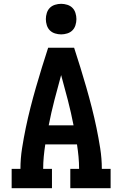

<svg xmlns="http://www.w3.org/2000/svg" viewBox="-20 -985 640 1005"><path d="M41 0V-101H87Q87 -155 95.5 -209Q104 -263 115 -316Q126 -369 139.5 -422Q153 -475 168 -527Q183 -579 199 -631Q215 -683 232 -735H368Q385 -683 401 -631Q417 -579 432 -527Q447 -475 460.5 -422Q474 -369 485 -316Q496 -263 504.5 -209Q513 -155 513 -101H559V0H348V-101H394Q394 -133 391 -165Q388 -197 383 -229H217Q212 -197 209 -165Q206 -133 206 -101H252V0ZM235 -329H365Q352 -396 335 -461.5Q318 -527 300 -592Q282 -527 265 -461.5Q248 -396 235 -329ZM300 -805Q284 -805 268 -810Q252 -815 241 -826Q230 -837 225 -853Q220 -869 220 -885Q220 -901 225 -917Q230 -933 241 -944Q252 -955 268 -960Q284 -965 300 -965Q316 -965 332 -960Q348 -955 359 -944Q370 -933 375 -917Q380 -901 380 -885Q380 -869 375 -853Q370 -837 359 -826Q348 -815 332 -810Q316 -805 300 -805Z"/></svg>

Font: Iosevka Curly Slab Extended
Style: Bold
Weight: 700
Width: 7
Monospace: yes
Designer: Belleve Invis
Foundry: Belleve Invis
Version: Version 11.1.0; ttfautohint (v1.8.3)